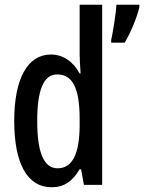

<svg xmlns="http://www.w3.org/2000/svg" viewBox="-20 -780 608 810"><path d="M198 10C250 10 286 -15 316 -66H322L334 0H411V-760H316V-550C316 -527 318 -503 320 -470H316C288 -522 244 -550 195 -550C96 -550 40 -448 40 -270C40 -90 95 10 198 10ZM568 -750V-760H471C470 -727 455 -636 449 -611V-600H506C528 -636 558 -705 568 -750ZM223 -70C164 -70 137 -138 137 -270C137 -398 163 -466 221 -466C287 -466 316 -407 316 -278V-248C315 -128 284 -70 223 -70Z"/></svg>

Font: Noto Sans Sinhala UI ExtraCondensed Medium
Style: Regular
Weight: 500
Width: 2
Designer: Jelle Bosma - Monotype Design Team
Foundry: Monotype Imaging Inc.
Version: Version 2.006